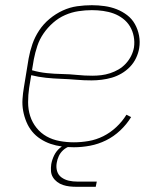

<svg xmlns="http://www.w3.org/2000/svg" viewBox="-20 -558 640 738"><path d="M264 8Q241 8 218 5Q195 2 174.5 -5Q154 -12 135.5 -24Q117 -36 103.5 -52.5Q90 -69 81.5 -89.5Q73 -110 69 -132Q65 -154 66.5 -177Q68 -200 72 -223L90 -333Q95 -361 104.5 -388.5Q114 -416 130.5 -441Q147 -466 170.5 -485.5Q194 -505 221 -517.5Q248 -530 276.5 -534Q305 -538 333 -538Q358 -538 382.5 -534.5Q407 -531 428.5 -522.5Q450 -514 468.5 -500Q487 -486 498.5 -465.5Q510 -445 514.5 -421Q519 -397 515 -373Q512 -354 503 -335Q494 -316 479.5 -301Q465 -286 447 -275.5Q429 -265 410 -259.5Q391 -254 371 -251.5Q351 -249 332 -249Q302 -249 273 -251.5Q244 -254 215 -255Q186 -256 157 -259Q128 -262 100 -269L92 -220Q88 -193 88 -165Q88 -137 96 -112Q104 -87 120.5 -66.5Q137 -46 159.5 -33.5Q182 -21 209 -16Q236 -11 264 -11Q292 -11 321 -16Q350 -21 377 -34.5Q404 -48 427 -69.5Q450 -91 466 -117L484 -108Q467 -80 442 -56.5Q417 -33 387.5 -18.5Q358 -4 326.5 2Q295 8 264 8ZM335 -267Q352 -267 369 -269Q386 -271 403 -276.5Q420 -282 435.5 -291Q451 -300 463.5 -313.5Q476 -327 484 -343Q492 -359 495 -376Q498 -397 494 -418Q490 -439 479.5 -456.5Q469 -474 452.5 -486.5Q436 -499 417 -506Q398 -513 376.5 -516Q355 -519 333 -519Q308 -519 281.5 -515Q255 -511 230 -500Q205 -489 184 -470.5Q163 -452 147.5 -429.5Q132 -407 123.5 -381.5Q115 -356 110 -330L103 -288Q131 -280 160 -277Q189 -274 218 -273.5Q247 -273 276 -270Q305 -267 335 -267ZM273 160Q260 160 247 158.5Q234 157 222 153Q210 149 200 141.5Q190 134 183.5 123.5Q177 113 176 100Q175 87 177 73Q180 56 188 39.5Q196 23 210 11Q224 -1 241.5 -6Q259 -11 277 -11L275 0Q261 0 247.5 4.5Q234 9 223 19Q212 29 206 42Q200 55 198 68Q195 85 199.5 100Q204 115 216.5 124Q229 133 244.5 136.5Q260 140 277 140H352L348 160Z"/></svg>

Font: Iosevka Curly Thin Extended
Style: Italic
Weight: 100
Width: 7
Italic angle: -9°
Monospace: yes
Designer: Belleve Invis
Foundry: Belleve Invis
Version: Version 11.1.0; ttfautohint (v1.8.3)